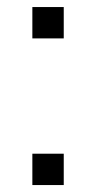

<svg xmlns="http://www.w3.org/2000/svg" viewBox="-20 -533 252 553"><path d="M163.6 -512.7V-422.4H73.2V-512.7ZM163.6 -90.3V0H73.2V-90.3Z"/></svg>

Font: Sansation
Style: Regular
Weight: 400
Designer: Bernd Montag
Version: Version 1.301